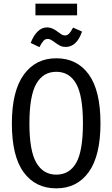

<svg xmlns="http://www.w3.org/2000/svg" viewBox="-20 -1019 615 1051"><path d="M530 -344Q530 -167 466 -77.5Q402 12 288 12Q174 12 109.5 -76Q45 -164 45 -343Q45 -520 110 -610Q175 -700 288 -700Q402 -700 466 -611.5Q530 -523 530 -344ZM141 -343Q141 -193 179 -128Q217 -63 288 -63Q360 -63 397 -127.5Q434 -192 434 -344Q434 -495 397 -560.5Q360 -626 288 -626Q216 -626 178.5 -560Q141 -494 141 -343ZM283 -785Q268 -796 259 -801Q250 -806 241 -806Q228 -806 218 -795.5Q208 -785 196 -761L148 -784Q163 -824 186 -846.5Q209 -869 238 -869Q264 -869 292 -848Q309 -835 317.5 -830Q326 -825 336 -825Q348 -825 358 -835Q368 -845 380 -868L429 -846Q400 -762 339 -762Q323 -762 310.5 -768Q298 -774 283 -785ZM174 -935V-999H402V-935Z"/></svg>

Font: Fira Sans Compressed
Style: Regular
Weight: 400
Width: 1
Designer: bBox Type GmbH & Carrois Corporate GbR & Edenspiekermann AG
Foundry: bBox Type GmbH & Carrois Corporate GbR & Edenspiekermann AG
Version: Version 4.301